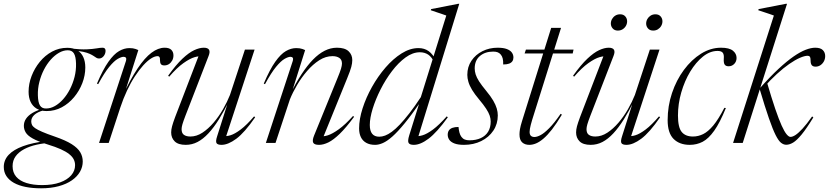

<svg xmlns="http://www.w3.org/2000/svg" viewBox="-95 -755 4378 1014"><path d="M428 -446Q420 -446 414 -449.8Q408 -453.5 400 -459Q392 -464.5 379 -470.5Q366 -476.5 345.2 -481.2Q324.5 -486 292 -488L281.5 -498.5Q331.5 -493 363.5 -494.5Q395.5 -496 415 -499.5Q434.5 -503 446.5 -503Q454.5 -503 458.5 -499Q462.5 -495 462.5 -486.5Q462.5 -479.5 460 -472.2Q457.5 -465 452.8 -459Q448 -453 441.8 -449.5Q435.5 -446 428 -446ZM148.5 -182Q172 -182 195 -195Q218 -208 238.5 -231Q259 -254 274.5 -284.2Q290 -314.5 298.8 -349Q307.5 -383.5 306.5 -419.5Q305.5 -457 295.2 -473.2Q285 -489.5 263 -489.5Q239.5 -489.5 216.5 -476.2Q193.5 -463 173 -440Q152.5 -417 137 -386.8Q121.5 -356.5 112.8 -322Q104 -287.5 105 -251.5Q106 -214 116.2 -197.8Q126.5 -181.5 148.5 -182ZM260 -502.5Q292.5 -502.5 313.5 -489.5Q334.5 -476.5 345 -453.2Q355.5 -430 355.5 -399Q355.5 -357 339.8 -316Q324 -275 296 -241.5Q268 -208 231 -188.2Q194 -168.5 151.5 -168.5Q119.5 -168.5 98.2 -181.5Q77 -194.5 66.5 -217.2Q56 -240 56 -270.5Q56 -312.5 71.8 -353.5Q87.5 -394.5 115.2 -428.5Q143 -462.5 180 -482.5Q217 -502.5 260 -502.5ZM122 239.5Q76.5 239.5 40.2 232.2Q4 225 -21.8 210.5Q-47.5 196 -61.2 175Q-75 154 -75 126.5Q-75 90.5 -49.5 63Q-24 35.5 26.5 17Q77 -1.5 151.5 -10.5H181.5V-1.5Q137.5 0.5 99.2 9Q61 17.5 32.2 33Q3.5 48.5 -12.5 70.5Q-28.5 92.5 -28.5 122.5Q-28.5 156 -9.5 178.2Q9.5 200.5 44.8 211.5Q80 222.5 127.5 222.5Q183 222.5 221.8 208.5Q260.5 194.5 281 170.8Q301.5 147 301.5 117.5Q301.5 101 294.2 86.5Q287 72 270.2 58.8Q253.5 45.5 225.8 33Q198 20.5 157 8Q104.5 -8.5 77.5 -23.8Q50.5 -39 40.8 -55.5Q31 -72 31 -90.5Q31 -111 42.5 -128Q54 -145 75.5 -158Q97 -171 126.5 -179.5L136 -172.5Q102.5 -163.5 86.2 -148.2Q70 -133 70 -114Q70 -104 74 -95.5Q78 -87 90.5 -78.2Q103 -69.5 127.8 -58.8Q152.5 -48 193.5 -34Q251.5 -14 283.5 6.2Q315.5 26.5 328.8 49Q342 71.5 342 98Q342 126.5 327.5 152Q313 177.5 284.8 197.2Q256.5 217 215.5 228.2Q174.5 239.5 122 239.5Z M570.5 -434Q573.5 -444.5 570 -449.8Q566.5 -455 558 -455Q546 -455 526.8 -444Q507.5 -433 481.8 -401.8Q456 -370.5 423.5 -310.5L417 -313.5Q449 -388.5 477.8 -429Q506.5 -469.5 533.8 -485.2Q561 -501 588.5 -501Q598.5 -501 606.5 -499.8Q614.5 -498.5 621.5 -496.2Q628.5 -494 635.5 -490.5L557.5 -245H551Q593.5 -336.5 631.5 -393.2Q669.5 -450 705 -476.5Q740.5 -503 774.5 -503Q798.5 -503 809.8 -491.8Q821 -480.5 821 -462.5Q821 -447 814.2 -435Q807.5 -423 796.8 -416.2Q786 -409.5 773 -409.5Q760 -409.5 755 -416.2Q750 -423 750 -436Q750.5 -449 747.2 -453.8Q744 -458.5 737.5 -458.5Q722 -458.5 702.5 -446Q683 -433.5 661.2 -409.5Q639.5 -385.5 617.5 -352Q595.5 -318.5 575.8 -276.5Q556 -234.5 540 -186L479 0H428Z M1051.5 -34.5 1109.5 -217 1117 -226Q1088.5 -168.5 1061 -124.5Q1033.5 -80.5 1005.5 -50.5Q977.5 -20.5 948.2 -5.2Q919 10 886 10Q846 10 827.5 -8.5Q809 -27 809 -55.5Q809 -70.5 813.8 -88.2Q818.5 -106 830 -137L959.5 -474L972 -455.5Q958.5 -460.5 933.2 -453.2Q908 -446 873.5 -421.5Q839 -397 798.5 -350L793 -355Q834.5 -413 868.5 -445Q902.5 -477 930.5 -490Q958.5 -503 981 -503Q1002.5 -503 1009 -492.2Q1015.5 -481.5 1006.5 -459L884 -143Q873 -114.5 868.5 -98.8Q864 -83 864 -73Q864 -51.5 876.5 -42.8Q889 -34 910.5 -34Q943 -34 974 -54.2Q1005 -74.5 1033 -107.2Q1061 -140 1083 -178.5Q1105 -217 1119.5 -253.5L1198.5 -493H1249.5L1094 -19L1082.5 -37.5Q1098.5 -33.5 1121.8 -40.5Q1145 -47.5 1176.5 -71.2Q1208 -95 1247 -140.5L1252.5 -135.5Q1196.5 -54.5 1153 -22.2Q1109.5 10 1075 10Q1054 10 1048.5 0.8Q1043 -8.5 1051.5 -34.5Z M1304.5 -310.5 1298 -313.5Q1330 -388.5 1358.8 -429Q1387.5 -469.5 1414.8 -485.2Q1442 -501 1469.5 -501Q1479.5 -501 1487.5 -499.8Q1495.5 -498.5 1502.5 -496.2Q1509.5 -494 1516.5 -490.5L1446 -267L1437.5 -258Q1468 -318 1498 -363.8Q1528 -409.5 1558 -440.2Q1588 -471 1619.5 -487Q1651 -503 1684.5 -503Q1726 -503 1745.8 -484.5Q1765.5 -466 1765.5 -437.5Q1765.5 -421.5 1760.2 -401.5Q1755 -381.5 1738.5 -341.5L1607.5 -19L1596.5 -36.5Q1611.5 -32.5 1636 -40.2Q1660.5 -48 1694.2 -72.2Q1728 -96.5 1769.5 -142.5L1775 -138Q1733 -81 1699.8 -48.8Q1666.5 -16.5 1639.8 -3.2Q1613 10 1590 10Q1564.5 10 1559 -1.8Q1553.5 -13.5 1563.5 -38.5L1686 -339Q1700.5 -374 1705.8 -391.5Q1711 -409 1711 -419.5Q1711 -440 1697 -449.2Q1683 -458.5 1661 -458.5Q1625 -458.5 1591 -436.8Q1557 -415 1527 -380.2Q1497 -345.5 1473.8 -305.8Q1450.5 -266 1436 -230L1360 0H1309L1451.5 -434Q1454.5 -444.5 1451 -449.8Q1447.5 -455 1439 -455Q1427 -455 1407.8 -444Q1388.5 -433 1362.8 -401.8Q1337 -370.5 1304.5 -310.5Z M2199.5 -423Q2185.5 -454 2166.5 -466.5Q2147.5 -479 2122.5 -479Q2084.5 -479 2046.8 -451.5Q2009 -424 1975 -379.2Q1941 -334.5 1914.8 -282.5Q1888.5 -230.5 1873.2 -181Q1858 -131.5 1858 -95Q1858 -64 1870.5 -48.5Q1883 -33 1908 -33Q1922.5 -33 1938.8 -39Q1955 -45 1974.2 -59Q1993.5 -73 2016.5 -97.2Q2039.5 -121.5 2067.2 -157Q2095 -192.5 2127.5 -242L2262 -673Q2253 -676.5 2239.2 -681Q2225.5 -685.5 2210 -690.8Q2194.5 -696 2180 -701L2182 -707L2325 -735H2330.5L2109 -17L2097 -37Q2113 -33.5 2136.5 -40.5Q2160 -47.5 2191.8 -71Q2223.5 -94.5 2264.5 -140.5L2270 -135.5Q2212.5 -56 2169 -23Q2125.5 10 2090.5 10Q2069 10 2063 0Q2057 -10 2066 -39.5L2122 -219H2127.5Q2079 -148.5 2042.2 -103.8Q2005.5 -59 1977.5 -34.2Q1949.5 -9.5 1927.5 0.2Q1905.5 10 1886 10Q1858.5 10 1839.5 -0.5Q1820.5 -11 1811 -30.5Q1801.5 -50 1801.5 -77Q1801.5 -125.5 1819.8 -182.5Q1838 -239.5 1869.5 -295.8Q1901 -352 1941.2 -398.5Q1981.5 -445 2026 -473Q2070.5 -501 2115 -501Q2146.5 -501 2169 -484.8Q2191.5 -468.5 2207.5 -435.5Z M2326.5 -84.5Q2328 -68 2331.5 -54.8Q2335 -41.5 2342 -32Q2349.5 -22 2360 -18Q2370.5 -14 2384 -14Q2418.5 -14 2443.8 -25.5Q2469 -37 2482.8 -59.2Q2496.5 -81.5 2496.5 -113.5Q2496.5 -128.5 2491 -144.8Q2485.5 -161 2472.2 -181.2Q2459 -201.5 2435.5 -229.5Q2412 -257.5 2398.2 -280.2Q2384.5 -303 2378.8 -322.5Q2373 -342 2373 -359.5Q2373 -402 2394.8 -434.2Q2416.5 -466.5 2453 -484.8Q2489.5 -503 2533 -503Q2563.5 -503 2581.8 -496Q2600 -489 2608.2 -477.5Q2616.5 -466 2616.5 -451.5Q2616.5 -440 2611 -431.8Q2605.5 -423.5 2593.8 -419Q2582 -414.5 2562.5 -414.5Q2563 -433.5 2560 -445.8Q2557 -458 2550 -466.5Q2543 -475 2533.5 -478.8Q2524 -482.5 2509.5 -482.5Q2467 -482.5 2439.5 -459.2Q2412 -436 2412 -393.5Q2412 -378.5 2417 -362.2Q2422 -346 2435.2 -325.2Q2448.5 -304.5 2472.5 -275.5Q2496.5 -246.5 2509.8 -223.8Q2523 -201 2528.5 -182Q2534 -163 2534 -145.5Q2534 -100.5 2510.5 -65.2Q2487 -30 2446.5 -10Q2406 10 2355.5 10Q2325 10 2306 3Q2287 -4 2278.2 -16.2Q2269.5 -28.5 2269.5 -43.5Q2269.5 -56.5 2275.5 -65.8Q2281.5 -75 2294.2 -79.8Q2307 -84.5 2326.5 -84.5Z M2675.5 -472.5 2682.5 -493H2934L2929.5 -472.5ZM2715.5 -122Q2711 -107 2708 -95.2Q2705 -83.5 2703.5 -74.5Q2702 -65.5 2702 -58.5Q2702 -44 2708.8 -37.8Q2715.5 -31.5 2727.5 -31.5Q2741 -31.5 2760 -41.5Q2779 -51.5 2805.2 -77.8Q2831.5 -104 2866 -154L2872.5 -149.5Q2844 -102 2820 -71.2Q2796 -40.5 2775 -22.8Q2754 -5 2735.8 2.5Q2717.5 10 2700.5 10Q2677 10 2662.8 -3Q2648.5 -16 2648.5 -45.5Q2648.5 -57 2651.2 -73.5Q2654 -90 2662 -115.5L2816 -608H2868Z M3190 -34.5 3248 -217 3255.5 -226Q3227 -168.5 3199.5 -124.5Q3172 -80.5 3144 -50.5Q3116 -20.5 3086.8 -5.2Q3057.5 10 3024.5 10Q2984.5 10 2966 -8.5Q2947.5 -27 2947.5 -55.5Q2947.5 -70.5 2952.2 -88.2Q2957 -106 2968.5 -137L3098 -474L3110.5 -455.5Q3097 -460.5 3071.8 -453.2Q3046.5 -446 3012 -421.5Q2977.5 -397 2937 -350L2931.5 -355Q2973 -413 3007 -445Q3041 -477 3069 -490Q3097 -503 3119.5 -503Q3141 -503 3147.5 -492.2Q3154 -481.5 3145 -459L3022.5 -143Q3011.5 -114.5 3007 -98.8Q3002.5 -83 3002.5 -73Q3002.5 -51.5 3015 -42.8Q3027.5 -34 3049 -34Q3081.5 -34 3112.5 -54.2Q3143.5 -74.5 3171.5 -107.2Q3199.5 -140 3221.5 -178.5Q3243.5 -217 3258 -253.5L3337 -493H3388L3232.5 -19L3221 -37.5Q3237 -33.5 3260.2 -40.5Q3283.5 -47.5 3315 -71.2Q3346.5 -95 3385.5 -140.5L3391 -135.5Q3335 -54.5 3291.5 -22.2Q3248 10 3213.5 10Q3192.5 10 3187 0.8Q3181.5 -8.5 3190 -34.5ZM3168 -593.5Q3150.5 -593.5 3140.8 -604.8Q3131 -616 3131 -630.5Q3131 -643.5 3137.5 -654.8Q3144 -666 3155 -672.8Q3166 -679.5 3180 -679.5Q3197.5 -679.5 3207.2 -668.5Q3217 -657.5 3217 -642.5Q3217 -629.5 3210.5 -618.2Q3204 -607 3193 -600.2Q3182 -593.5 3168 -593.5ZM3354.5 -593.5Q3337 -593.5 3327.2 -604.8Q3317.5 -616 3317.5 -630.5Q3317.5 -643.5 3324 -654.8Q3330.5 -666 3341.5 -672.8Q3352.5 -679.5 3366.5 -679.5Q3384 -679.5 3393.8 -668.5Q3403.5 -657.5 3403.5 -642.5Q3403.5 -629.5 3397 -618.2Q3390.5 -607 3379.5 -600.2Q3368.5 -593.5 3354.5 -593.5Z M3694.5 -486Q3654.5 -486 3617.2 -456Q3580 -426 3550.2 -376.8Q3520.5 -327.5 3503 -267Q3485.5 -206.5 3485.5 -145Q3485.5 -82.5 3505.2 -58.2Q3525 -34 3564.5 -34Q3592.5 -34 3618.5 -46.8Q3644.5 -59.5 3671.8 -92Q3699 -124.5 3730.5 -185.5L3738.5 -184.5Q3707 -107 3677 -64.8Q3647 -22.5 3615.8 -6.2Q3584.5 10 3548 10Q3493.5 10 3462.2 -21.5Q3431 -53 3431 -120.5Q3431 -195 3454 -263.5Q3477 -332 3517 -386Q3557 -440 3607.5 -471.5Q3658 -503 3713 -503Q3756.5 -503 3775.8 -487.2Q3795 -471.5 3795 -449Q3795 -430.5 3783 -417.8Q3771 -405 3753 -405Q3738 -405 3732 -414.2Q3726 -423.5 3727.5 -445Q3729.5 -467 3722 -476.5Q3714.5 -486 3694.5 -486Z M4061.5 -735 3827.5 0H3776.5L3992 -673Q3983 -676.5 3969 -681.2Q3955 -686 3939.5 -691Q3924 -696 3909.5 -701L3911.5 -707L4055.5 -735ZM3917 -284.5 3918 -289Q3972 -350 4016.2 -391Q4060.5 -432 4096.2 -456.8Q4132 -481.5 4160.2 -492.2Q4188.5 -503 4210.5 -503Q4238 -503 4250.5 -490.5Q4263 -478 4263 -459Q4263 -443 4255.8 -430.2Q4248.5 -417.5 4237.2 -410.2Q4226 -403 4212.5 -403Q4198 -403 4192 -411Q4186 -419 4186 -434Q4186 -449.5 4182.2 -455Q4178.5 -460.5 4170.5 -460.5Q4154.5 -460.5 4129.2 -449.5Q4104 -438.5 4073 -417Q4042 -395.5 4007.8 -364.2Q3973.5 -333 3938.5 -293L3955 -322Q3980 -236.5 3999.2 -180.2Q4018.5 -124 4033.2 -91.5Q4048 -59 4059.5 -45.5Q4071 -32 4079.5 -32Q4091 -32 4106.5 -42.2Q4122 -52.5 4143.8 -76Q4165.5 -99.5 4194 -140L4200.5 -135Q4164.5 -76 4138.8 -44.8Q4113 -13.5 4093.8 -2Q4074.5 9.5 4057.5 9.5Q4043 9.5 4029.8 -1Q4016.5 -11.5 4001.2 -41.8Q3986 -72 3965.8 -130.2Q3945.5 -188.5 3917 -284.5Z"/></svg>

Font: Newsreader 60pt Light
Style: Italic
Weight: 300
Italic angle: -17°
Designer: Hugues Gentile
Foundry: Production Type
Version: Version 1.003